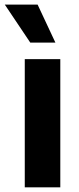

<svg xmlns="http://www.w3.org/2000/svg" viewBox="-45 -797 337 817"><path d="M60.4 0V-545.5H211.6V0ZM83.8 -615.8 -24.5 -777.3H115.1L190.7 -615.8Z"/></svg>

Font: Inter P
Style: Bold
Weight: 700
Designer: Rasmus Andersson
Foundry: rsms
Version: Version 3.018;git-588b23468